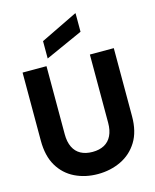

<svg xmlns="http://www.w3.org/2000/svg" viewBox="-140 -1058 941 1163"><g transform="rotate(-15 331.0 -476.0)"><path d="M328 12Q249 12 184.5 -19.5Q120 -51 82.5 -114Q45 -177 45 -273V-700H195V-272Q195 -225 211 -192Q227 -159 257.5 -142.5Q288 -126 331 -126Q374 -126 404.5 -142.5Q435 -159 451 -192Q467 -225 467 -272V-700H617V-273Q617 -177 578 -114Q539 -51 473 -19.5Q407 12 328 12ZM214 -743V-852L445 -964H448V-848Z"/></g></svg>

Font: DM Sans 36pt Black
Style: Regular
Weight: 900
Designer: Colophon Foundry, Jonny Pinhorn
Foundry: Colophon Foundry
Version: Version 4.004;gftools[0.9.30]